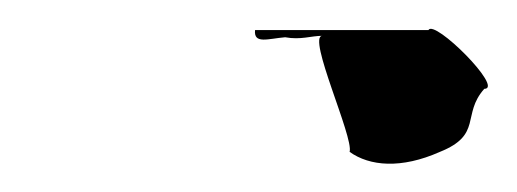

<svg xmlns="http://www.w3.org/2000/svg" viewBox="-20 -314 361 134"><path d="M158 -293C157 -283 167 -287 179 -288C190 -286 197 -289 205 -289C194 -289 227 -218 224 -208C238 -198 260 -196 287 -208C317 -220 302 -234 318 -252C332 -252 283 -301 279 -293Z"/></svg>

Font: bitstorm
Style: suextobl
Weight: 400
Version: Version 0.2